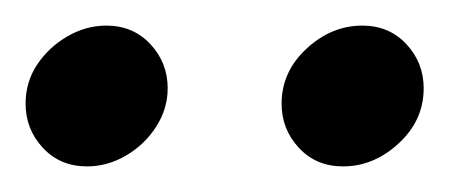

<svg xmlns="http://www.w3.org/2000/svg" viewBox="-20 -700 351 150"><path d="M48 -570Q27 -570 13.5 -584.5Q0 -599 0 -619Q0 -636 9 -649.5Q18 -663 32.5 -671.5Q47 -680 63 -680Q84 -680 97.5 -665.5Q111 -651 111 -631Q111 -615 102 -601Q93 -587 78.5 -578.5Q64 -570 48 -570ZM248 -570Q227 -570 213.5 -584.5Q200 -599 200 -619Q200 -644 219.5 -662Q239 -680 263 -680Q284 -680 297.5 -665.5Q311 -651 311 -631Q311 -606 291.5 -588Q272 -570 248 -570Z"/></svg>

Font: Brygada 1918
Style: Italic
Weight: 400
Italic angle: -8°
Designer: Mateusz Machalski | Borys Kosmynka | Przemek Hoffer
Foundry: NIEPODLEGLA 2018
Version: Version 3.006